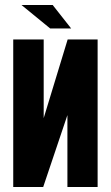

<svg xmlns="http://www.w3.org/2000/svg" viewBox="-20 -749 444 769"><path d="M33 0V-591H155V-276L251 -591H371V0H250V-288L153 0ZM181 -635 66 -729H191L265 -635Z"/></svg>

Font: Alumni Sans ExtraBold
Style: Regular
Weight: 800
Designer: Robert E. Leuschke
Foundry: Robert E. Leuschke
Version: Version 1.018